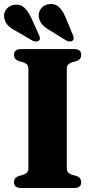

<svg xmlns="http://www.w3.org/2000/svg" viewBox="-22 -947 477 967"><path d="M314.5 -98Q314.5 -75.5 340 -67L363.5 -60.5Q387 -52 387 -29Q387 0 350.5 0H85.5Q48.5 0 48.5 -29Q48.5 -52 72 -60.5L95.5 -67Q121 -75.5 121 -98V-602Q121 -624.5 95.5 -633L72 -639.5Q48.5 -648 48.5 -671Q48.5 -700 85.5 -700H350.5Q387 -700 387 -671Q387 -648 363.5 -639.5L340 -633Q314.5 -624.5 314.5 -602ZM309 -858 345 -771Q348.5 -762 349 -755Q349.5 -748 344 -742.5Q338 -737.5 328.8 -738Q319.5 -738.5 311.5 -743L234 -791Q206 -806.5 190.8 -823.8Q175.5 -841 173 -865.5Q171 -888 186.5 -906.2Q202 -924.5 228.5 -926.5Q258 -929 276.8 -910Q295.5 -891 309 -858ZM135 -858 174 -771.5Q178 -763.5 179 -756.2Q180 -749 174.5 -743Q169 -738 160 -738Q151 -738 142.5 -742L63.5 -788Q34.5 -802.5 18.5 -818.8Q2.5 -835 -1 -859Q-4.5 -882 10.2 -900.8Q25 -919.5 51 -923Q80.5 -927 100 -908.8Q119.5 -890.5 135 -858Z"/></svg>

Font: Fraunces 9pt S000
Style: Bold
Weight: 700
Version: Version 1.000; ttfautohint (v1.8.3)